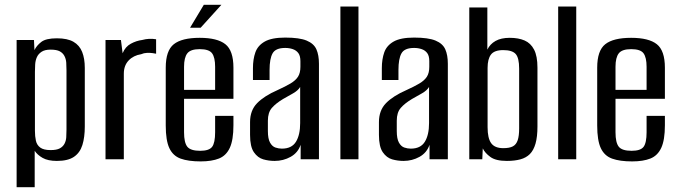

<svg xmlns="http://www.w3.org/2000/svg" viewBox="-20 -661 2813 797"><path d="M49 116V-495H121L123 -453Q132 -472 151.5 -487Q171 -502 216 -502Q260 -502 285 -487.5Q310 -473 321 -445.5Q332 -418 332 -379V-136Q332 -91 322 -59Q312 -27 287 -10Q262 7 216 7Q179 7 157 -5.5Q135 -18 124 -35V116ZM190 -38Q215 -38 228 -45Q241 -52 247.5 -64Q254 -76 255 -91Q256 -106 256 -123V-369Q256 -386 255 -401Q254 -416 247.5 -428.5Q241 -441 228 -448Q215 -455 190 -455Q166 -455 152.5 -446Q139 -437 133 -423.5Q127 -410 126 -393.5Q125 -377 125 -363V-118Q125 -95 129 -77Q133 -59 147 -48.5Q161 -38 190 -38Z M418 0V-495H482L489 -440Q500 -467 523 -479.5Q546 -492 570 -495Q599 -503 628 -498V-438Q624 -439 613.5 -440.5Q603 -442 590 -441.5Q577 -441 566 -436Q534 -431 514 -410Q494 -389 494 -355V0Z M813 9Q762 9 730 -2.5Q698 -14 683 -46Q668 -78 668 -140V-380Q668 -451 701.5 -477.5Q735 -504 809 -504Q882 -504 915.5 -477.5Q949 -451 949 -380V-251H744V-112Q744 -69 757.5 -52Q771 -35 811 -35Q848 -35 860.5 -51.5Q873 -68 873 -112V-180H949V-141Q949 -80 934 -47.5Q919 -15 889 -3Q859 9 813 9ZM744 -288H873V-384Q873 -422 860.5 -439.5Q848 -457 809 -457Q771 -457 757.5 -439.5Q744 -422 744 -384ZM769 -546 826 -641H899L813 -546Z M1120 7Q1096 7 1073 0.5Q1050 -6 1034 -29Q1018 -52 1018 -101V-154Q1018 -203 1047.5 -233Q1077 -263 1132 -287Q1165 -302 1186 -314.5Q1207 -327 1217 -342.5Q1227 -358 1227 -384V-407Q1227 -429 1218.5 -440.5Q1210 -452 1195.5 -457Q1181 -462 1164 -462Q1124 -462 1111.5 -439.5Q1099 -417 1099 -371V-329H1030V-378Q1030 -415 1040 -443.5Q1050 -472 1079 -488.5Q1108 -505 1164 -505Q1223 -505 1253 -492.5Q1283 -480 1293.5 -456Q1304 -432 1304 -396V0H1228V-60Q1217 -27 1186.5 -10Q1156 7 1120 7ZM1150 -44Q1191 -44 1208.5 -72.5Q1226 -101 1226 -150V-300Q1217 -285 1196.5 -273.5Q1176 -262 1155 -250Q1125 -232 1108.5 -213Q1092 -194 1092 -160V-117Q1092 -85 1101 -69Q1110 -53 1123.5 -48.5Q1137 -44 1150 -44Z M1393 0V-634H1468V0Z M1655 7Q1631 7 1608 0.5Q1585 -6 1569 -29Q1553 -52 1553 -101V-154Q1553 -203 1582.5 -233Q1612 -263 1667 -287Q1700 -302 1721 -314.5Q1742 -327 1752 -342.5Q1762 -358 1762 -384V-407Q1762 -429 1753.5 -440.5Q1745 -452 1730.5 -457Q1716 -462 1699 -462Q1659 -462 1646.5 -439.5Q1634 -417 1634 -371V-329H1565V-378Q1565 -415 1575 -443.5Q1585 -472 1614 -488.5Q1643 -505 1699 -505Q1758 -505 1788 -492.5Q1818 -480 1828.5 -456Q1839 -432 1839 -396V0H1763V-60Q1752 -27 1721.5 -10Q1691 7 1655 7ZM1685 -44Q1726 -44 1743.5 -72.5Q1761 -101 1761 -150V-300Q1752 -285 1731.5 -273.5Q1711 -262 1690 -250Q1660 -232 1643.5 -213Q1627 -194 1627 -160V-117Q1627 -85 1636 -69Q1645 -53 1658.5 -48.5Q1672 -44 1685 -44Z M2084 7Q2038 7 2015.5 -9.5Q1993 -26 1984 -45L1982 0H1928V-630H2003V-455Q2014 -478 2037 -491Q2060 -504 2096 -504Q2132 -504 2157.5 -493Q2183 -482 2197 -455Q2211 -428 2211 -380V-136Q2211 -93 2203 -65Q2195 -37 2179.5 -21.5Q2164 -6 2140 0.5Q2116 7 2084 7ZM2069 -46Q2095 -46 2109 -53.5Q2123 -61 2129 -79Q2135 -97 2135 -128V-376Q2135 -421 2120.5 -437Q2106 -453 2069 -453Q2032 -453 2018 -434.5Q2004 -416 2004 -379V-133Q2004 -87 2019 -66.5Q2034 -46 2069 -46Z M2297 0V-634H2372V0Z M2604 9Q2553 9 2521 -2.5Q2489 -14 2474 -46Q2459 -78 2459 -140V-380Q2459 -451 2492.5 -477.5Q2526 -504 2600 -504Q2673 -504 2706.5 -477.5Q2740 -451 2740 -380V-251H2535V-112Q2535 -69 2548.5 -52Q2562 -35 2602 -35Q2639 -35 2651.5 -51.5Q2664 -68 2664 -112V-180H2740V-141Q2740 -80 2725 -47.5Q2710 -15 2680 -3Q2650 9 2604 9ZM2535 -288H2664V-384Q2664 -422 2651.5 -439.5Q2639 -457 2600 -457Q2562 -457 2548.5 -439.5Q2535 -422 2535 -384Z"/></svg>

Font: Alumni Sans Thin Medium
Style: Regular
Weight: 500
Version: Version 1.018